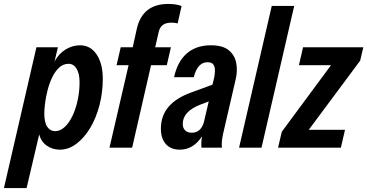

<svg xmlns="http://www.w3.org/2000/svg" viewBox="-75 -750 1865 975"><path d="M229 10Q192 10 163 -10Q134 -30 124 -67L60 205H-55L110 -510H219L202 -438Q224 -478 258.5 -499Q293 -520 331 -520Q385 -520 416 -473Q447 -426 447 -350Q447 -280 430 -215Q413 -150 382.5 -99.5Q352 -49 312.5 -19.5Q273 10 229 10ZM205 -84Q231 -84 253.5 -105Q276 -126 293 -161.5Q310 -197 319.5 -241.5Q329 -286 329 -333Q329 -376 314 -401Q299 -426 273 -426Q246 -426 225.5 -407Q205 -388 190.5 -358Q176 -328 167 -293.5Q158 -259 154 -227Q150 -195 150 -174Q150 -128 165 -106Q180 -84 205 -84Z M481 0 578 -419H517L538 -510H599L620 -605Q649 -730 780 -730Q798 -730 816 -727.5Q834 -725 847 -719L827 -631Q814 -635 797 -635Q767 -635 751.5 -623Q736 -611 731 -588L713 -510H793L772 -419H692L596 0Z M838 10Q793 10 767.5 -18Q742 -46 742 -97Q742 -225 895 -280L1004 -320L1013 -358Q1016 -374 1016.5 -391.5Q1017 -409 1009 -421.5Q1001 -434 979 -434Q928 -434 909 -358H809Q826 -437 873.5 -478.5Q921 -520 996 -520Q1056 -520 1086.5 -495Q1117 -470 1124.5 -430.5Q1132 -391 1122 -348L1058 -71Q1054 -52 1052 -35Q1050 -18 1052 0H948Q947 -13 947.5 -27.5Q948 -42 951 -58Q907 10 838 10ZM853 -121Q853 -100 865 -88Q877 -76 899 -76Q944 -76 960 -128L985 -235L943 -219Q853 -184 853 -121Z M1139 0 1305 -720H1419L1253 0Z M1337 0 1356 -81 1606 -419H1443L1464 -510H1770L1754 -442L1493 -91H1677L1656 0Z"/></svg>

Font: Instrument Sans Condensed SemiBold Italic
Style: Regular
Weight: 600
Width: 3
Italic angle: -13°
Designer: Rodrigo Fuenzalida
Foundry: fragTYPE
Version: Version 1.000; ttfautohint (v1.8.4.7-5d5b);gftools[0.9.28]